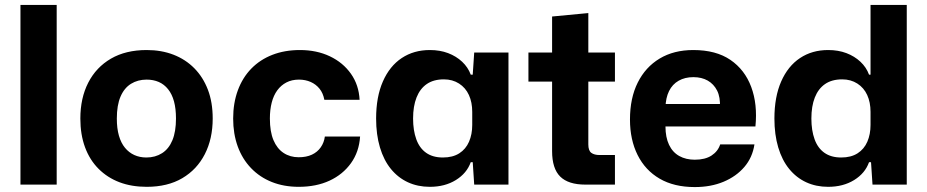

<svg xmlns="http://www.w3.org/2000/svg" viewBox="-20 -749 3762 779"><path d="M63 0V-729H210V0Z M575 9Q514 9 465 -9.5Q416 -28 380 -64Q344 -100 325 -151.5Q306 -203 306 -268Q306 -351 338 -413.5Q370 -476 430 -511Q490 -546 575 -546Q635 -546 684 -527Q733 -508 768.5 -472Q804 -436 823.5 -385Q843 -334 843 -268Q843 -186 811 -123.5Q779 -61 719.5 -26Q660 9 575 9ZM574 -110Q610 -110 637.5 -127.5Q665 -145 679.5 -180Q694 -215 694 -268Q694 -308 686 -337.5Q678 -367 662 -387Q646 -407 624 -416.5Q602 -426 575 -426Q539 -426 511.5 -409Q484 -392 469 -357Q454 -322 454 -268Q454 -228 462.5 -198.5Q471 -169 487 -149.5Q503 -130 525 -120Q547 -110 574 -110Z M1192 9Q1132 9 1083 -10.5Q1034 -30 998.5 -67Q963 -104 944.5 -155Q926 -206 926 -268Q926 -331 945 -382.5Q964 -434 999.5 -470.5Q1035 -507 1085 -526.5Q1135 -546 1197 -546Q1265 -546 1318.5 -520.5Q1372 -495 1404 -449.5Q1436 -404 1439 -344H1296Q1291 -371 1276.5 -389Q1262 -407 1240.5 -416.5Q1219 -426 1193 -426Q1164 -426 1142 -414.5Q1120 -403 1105 -382.5Q1090 -362 1082.5 -333Q1075 -304 1075 -268Q1075 -215 1089.5 -180.5Q1104 -146 1130.5 -128.5Q1157 -111 1192 -111Q1223 -111 1245.5 -121.5Q1268 -132 1281.5 -151.5Q1295 -171 1298 -195H1441Q1437 -133 1404 -87Q1371 -41 1317 -16Q1263 9 1192 9Z M1724 9Q1675 9 1635 -9.5Q1595 -28 1566 -63.5Q1537 -99 1521.5 -151Q1506 -203 1506 -268Q1506 -356 1533.5 -418.5Q1561 -481 1610 -513.5Q1659 -546 1724 -546Q1765 -546 1798 -533.5Q1831 -521 1855 -498.5Q1879 -476 1890 -446H1898L1904 -536H2043V0H1904L1898 -91H1890Q1874 -46 1829.5 -18.5Q1785 9 1724 9ZM1777 -110Q1817 -110 1843.5 -127Q1870 -144 1883 -174Q1896 -204 1896 -242V-295Q1896 -334 1882.5 -363.5Q1869 -393 1842.5 -410Q1816 -427 1781 -427Q1739 -427 1711.5 -408Q1684 -389 1670 -353.5Q1656 -318 1656 -268Q1656 -220 1669 -184Q1682 -148 1709 -129Q1736 -110 1777 -110Z M2355 0Q2286 0 2253 -32.5Q2220 -65 2220 -136V-418H2124V-536H2220V-682L2367 -696V-536H2475V-418H2367V-163Q2367 -138 2379 -129Q2391 -120 2413 -120H2475V0Z M2799 10Q2715 10 2656.5 -24Q2598 -58 2567 -120Q2536 -182 2536 -264Q2536 -351 2567.5 -414Q2599 -477 2656.5 -511.5Q2714 -546 2793 -546Q2885 -546 2943.5 -506Q3002 -466 3028 -396Q3054 -326 3045 -236H2680Q2680 -192 2694.5 -161.5Q2709 -131 2736 -116Q2763 -101 2799 -101Q2841 -101 2867 -118Q2893 -135 2902 -163H3041Q3033 -110 3000 -71.5Q2967 -33 2915.5 -11.5Q2864 10 2799 10ZM2680 -313 2667 -327H2915L2901 -313Q2903 -355 2889.5 -381.5Q2876 -408 2851.5 -422Q2827 -436 2793 -436Q2759 -436 2733.5 -421.5Q2708 -407 2694.5 -379.5Q2681 -352 2680 -313Z M3340 9Q3291 9 3251 -9.5Q3211 -28 3182 -63.5Q3153 -99 3137.5 -151Q3122 -203 3122 -268Q3122 -356 3149.5 -418.5Q3177 -481 3226 -513.5Q3275 -546 3340 -546Q3381 -546 3414 -533.5Q3447 -521 3471 -498.5Q3495 -476 3506 -446H3512V-729H3659V0H3520L3514 -91H3506Q3490 -46 3445.5 -18.5Q3401 9 3340 9ZM3393 -110Q3433 -110 3459.5 -127Q3486 -144 3499 -174Q3512 -204 3512 -242V-295Q3512 -334 3498.5 -363.5Q3485 -393 3458.5 -410Q3432 -427 3397 -427Q3355 -427 3327.5 -408Q3300 -389 3286 -353.5Q3272 -318 3272 -268Q3272 -220 3285 -184Q3298 -148 3325 -129Q3352 -110 3393 -110Z"/></svg>

Font: Mona Sans ExtraLight
Style: Bold
Weight: 700
Version: Version 2.000